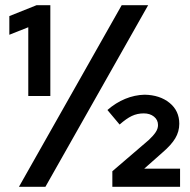

<svg xmlns="http://www.w3.org/2000/svg" viewBox="-20 -720 733 740"><path d="M89 -350V-615L16 -586V-658L121 -700H174V-350ZM53 0 449 -700H551L155 0ZM413 0V-60L554 -181Q571 -197 580 -210.5Q589 -224 589 -238Q589 -258 573.5 -270.5Q558 -283 534 -283Q509 -283 488 -273Q467 -263 441 -240L394 -296Q426 -324 462.5 -339Q499 -354 537 -355Q596 -354 633.5 -323.5Q671 -293 671 -243Q671 -213 655.5 -187Q640 -161 606 -132L536 -70H674V0Z"/></svg>

Font: Red Hat Display ExtraBold
Style: Regular
Weight: 800
Designer: Pentagram, MCKL
Foundry: Pentagram, MCKL
Version: Version 1.023